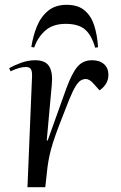

<svg xmlns="http://www.w3.org/2000/svg" viewBox="-20 -777 503 797"><path d="M113 -459Q114 -480 108.5 -489.5Q103 -499 87 -499Q77 -499 62 -495.5Q47 -492 24 -481L18 -494Q37 -505 66.5 -516Q96 -527 126 -527Q169 -527 184.5 -501Q200 -475 195 -425L174 -194H178L255 -409Q278 -472 301 -499.5Q324 -527 362 -527Q394 -527 412 -510.5Q430 -494 430 -467Q430 -446 420 -429.5Q410 -413 393 -402L370 -428Q352 -449 336 -449Q326 -449 316 -443.5Q306 -438 294.5 -420Q283 -402 267 -363Q242 -300 225.5 -257Q209 -214 199.5 -183.5Q190 -153 185 -129Q180 -105 177 -82L168 0H94ZM257 -757Q304 -757 331.5 -733.5Q359 -710 371.5 -670Q384 -630 387 -581L375 -579Q360 -632 332.5 -655Q305 -678 253 -678Q200 -678 168.5 -650.5Q137 -623 122 -580L110 -582Q117 -628 133.5 -668Q150 -708 180 -732.5Q210 -757 257 -757Z"/></svg>

Font: Literata 72pt
Style: Italic
Weight: 400
Italic angle: -2°
Designer: Latin by Veronika Burian and Jose Scaglione. Greek by Irene Vlachou. Cyrillic by Vera Evstafieva
Foundry: TypeTogether
Version: Version 3.002